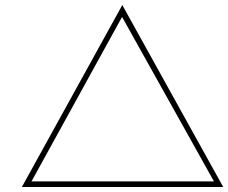

<svg xmlns="http://www.w3.org/2000/svg" viewBox="-20 -743 907 763"><path d="M67 0 466 -723 867 0ZM98 -9 88 -22H843L837 -10L461 -683H469Z"/></svg>

Font: Lexend Tera Thin
Style: Regular
Weight: 250
Version: Version 1.007